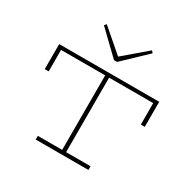

<svg xmlns="http://www.w3.org/2000/svg" viewBox="-208 -1190 1393 1395"><g transform="rotate(30 488.5 -492.0)"><path d="M69 -476V-686H908V-476H875V-656H102V-476ZM268 0V-31H710V0ZM472 -18V-669H505V-18ZM676 -984 690 -967 498 -784H472L282 -967L296 -984L485 -821Z"/></g></svg>

Font: BioRhyme SemiExpanded ExtraLight
Style: Regular
Weight: 250
Width: 6
Designer: Aoife Mooney
Foundry: Aoife Mooney Type
Version: Version 1.600;gftools[0.9.33]